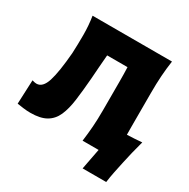

<svg xmlns="http://www.w3.org/2000/svg" viewBox="-189 -886 1191 1209"><g transform="rotate(30 406.5 -281.0)"><path d="M108.5 12.5Q83.5 12.5 56.5 9Q29.5 5.5 11 2.5L18.5 -171.5Q29.5 -168 37.2 -166.8Q45 -165.5 50 -165.5Q95 -165.5 116.8 -234.5Q138.5 -303.5 150 -446.5Q153 -510.5 153 -579Q153 -647.5 142.5 -713H720Q711.5 -654.5 707.8 -599.5Q704 -544.5 704 -474V-230.5Q704 -199.5 704.5 -172Q731.5 -173 758.5 -174.5Q785.5 -176 812.5 -178.5Q799.5 -132 789.2 -89Q779 -46 770.5 -7Q762 31.5 753.8 72Q745.5 112.5 740.5 151H569L598 0H481.5Q489 -56.5 493 -109.8Q497 -163 497 -230.5V-441Q497 -496.5 495 -542.5H347Q343.5 -500 340 -456.2Q336.5 -412.5 333.5 -366.5Q326 -273 316.5 -202.2Q307 -131.5 285.8 -83.8Q264.5 -36 222.5 -11.8Q180.5 12.5 108.5 12.5Z"/></g></svg>

Font: Commissioner Flair ExtraBold
Style: Regular
Weight: 800
Designer: Kostas Bartsokas
Foundry: Kostas Bartsokas
Version: Version 1.000; ttfautohint (v1.8.3)